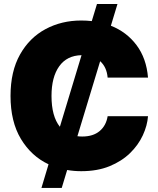

<svg xmlns="http://www.w3.org/2000/svg" viewBox="-20 -839 785 952"><path d="M185.5 92.8 220.7 -24.4Q135.3 -64.5 83.7 -150.1Q32.2 -235.8 32.2 -363.3Q32.2 -484.9 79.1 -568.4Q126 -651.9 205.6 -694.6Q285.2 -737.3 382.8 -737.3Q409.7 -737.3 435.1 -734.4L460.9 -819.3H562.5L529.8 -711.4Q607.9 -680.7 657 -615.2Q706.1 -549.8 713.9 -454.1H513.7Q509.3 -506.3 476.6 -535.6L363.8 -163.6Q375.5 -162.1 387.7 -162.1Q441.9 -162.1 474.1 -189.2Q506.3 -216.3 513.7 -262.7H713.9Q710.4 -216.3 688.2 -168.2Q666 -120.1 624.8 -79.8Q583.5 -39.6 523.2 -14.9Q462.9 9.8 382.8 9.8Q346.7 9.8 313 3.9L286.1 92.8ZM235.4 -363.3Q235.4 -262.2 276.9 -210.4L384.3 -565.4Q312 -564 273.7 -510.5Q235.4 -457 235.4 -363.3Z"/></svg>

Font: Inter Tight Black
Style: Regular
Weight: 900
Designer: Rasmus Andersson
Foundry: rsms
Version: Version 3.004; ttfautohint (v1.8.4.7-5d5b)